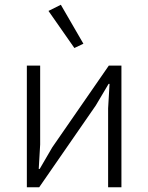

<svg xmlns="http://www.w3.org/2000/svg" viewBox="-20 -788 623 808"><path d="M93 0V-512H149V-180L143 -77H147L200 -168L438 -512H491V0H435V-332L441 -435H437L383 -344L145 0ZM293 -586 184 -742 236 -768 331 -604Z"/></svg>

Font: IBM Plex Sans Light
Style: Regular
Weight: 300
Designer: Mike Abbink, Paul van der Laan, Pieter van Rosmalen
Foundry: Bold Monday
Version: Version 3.201